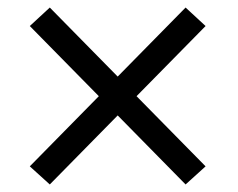

<svg xmlns="http://www.w3.org/2000/svg" viewBox="-20 -604 632 509"><path d="M59 -163 242 -349 59 -535 112 -584 292 -401 472 -584 525 -535 342 -349 525 -163 472 -115 292 -298 112 -115Z"/></svg>

Font: Maitree
Style: Regular
Weight: 400
Designer: CadsonDemak Team
Foundry: CadsonDemak
Version: Version 1.000